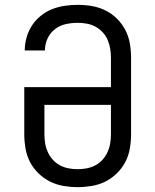

<svg xmlns="http://www.w3.org/2000/svg" viewBox="-20 -763 640 791"><path d="M300 8Q271 8 241.5 3Q212 -2 186 -15Q160 -28 138.5 -49Q117 -70 103.5 -96Q90 -122 85 -151.5Q80 -181 80 -210V-404H437V-525Q437 -544 434 -562.5Q431 -581 423.5 -598.5Q416 -616 403 -630Q390 -644 373.5 -653Q357 -662 338 -665.5Q319 -669 300 -669Q275 -669 250.5 -663.5Q226 -658 206 -642.5Q186 -627 175.5 -603.5Q165 -580 165 -555H82Q82 -582 89.5 -608.5Q97 -635 111.5 -657.5Q126 -680 147.5 -697.5Q169 -715 194 -725Q219 -735 246 -739Q273 -743 300 -743Q330 -743 359 -738Q388 -733 414.5 -720Q441 -707 462 -686Q483 -665 496.5 -639Q510 -613 515 -583.5Q520 -554 520 -525V-210Q520 -181 515 -151.5Q510 -122 496.5 -96Q483 -70 461.5 -49Q440 -28 414 -15Q388 -2 358.5 3Q329 8 300 8ZM300 -66Q319 -66 337.5 -69.5Q356 -73 373 -82Q390 -91 402.5 -105Q415 -119 423 -136.5Q431 -154 434 -172.5Q437 -191 437 -210V-331H163V-210Q163 -191 166 -172.5Q169 -154 177 -136.5Q185 -119 197.5 -105Q210 -91 227 -82Q244 -73 262.5 -69.5Q281 -66 300 -66Z"/></svg>

Font: Iosevka Aile
Style: Regular
Weight: 400
Designer: Belleve Invis
Foundry: Belleve Invis
Version: Version 28.0.1; ttfautohint (v1.8.4)